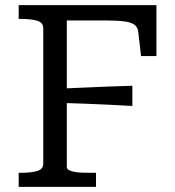

<svg xmlns="http://www.w3.org/2000/svg" viewBox="-20 -730 685 750"><path d="M241 -650V-78Q241 -70 249.5 -65.5Q258 -61 271.5 -58.5Q285 -56 302 -55.5Q319 -55 336 -55H355V0H53V-55H64Q101 -55 125 -62Q149 -69 149 -91V-620Q149 -642 125 -649Q101 -656 64 -656H53V-710H591V-511H531L520 -606Q518 -624 505 -633.5Q492 -643 465 -646.5Q438 -650 395 -650ZM218 -384Q265 -386 311.5 -388Q358 -390 404.5 -392Q451 -394 497 -395V-316Q451 -319 404.5 -321Q358 -323 311.5 -325Q265 -327 218 -328Z"/></svg>

Font: Roboto Serif
Style: Regular
Weight: 400
Designer: Greg Gazdowicz
Foundry: Commercial Type
Version: Version 1.008